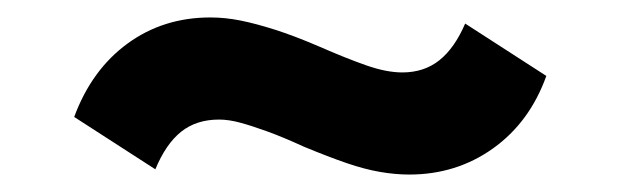

<svg xmlns="http://www.w3.org/2000/svg" viewBox="-20 -397 711 220"><path d="M449 -197Q433 -197 415.5 -200Q398 -203 377.5 -210Q357 -217 328 -229Q304 -240 286 -246.5Q268 -253 255 -256.5Q242 -260 231 -260Q205 -260 187.5 -246Q170 -232 158 -203L65 -263Q85 -317 126 -347Q167 -377 221 -377Q238 -377 255.5 -373.5Q273 -370 295 -363Q317 -356 345 -344Q377 -330 400 -322Q423 -314 441 -314Q466 -314 483.5 -328Q501 -342 513 -370L606 -310Q587 -257 545 -227Q503 -197 449 -197Z"/></svg>

Font: Nunito Sans 10pt SemiExpanded Black
Style: Regular
Weight: 900
Width: 6
Designer: Vernon Adams
Foundry: Vernon Adams
Version: Version 3.101;gftools[0.9.27]